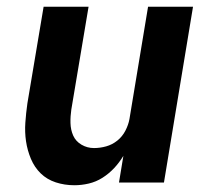

<svg xmlns="http://www.w3.org/2000/svg" viewBox="-20 -540 640 568"><path d="M200 8Q171 8 145 -0.5Q119 -9 100.5 -27Q82 -45 71.5 -70Q61 -95 57 -122Q53 -149 55 -177.5Q57 -206 61 -234L109 -520H242L191 -216Q188 -196 188.5 -176Q189 -156 196.5 -139Q204 -122 221 -112Q238 -102 258 -102Q276 -102 294 -107Q312 -112 327 -124Q342 -136 351 -153.5Q360 -171 363 -188L418 -520H551L465 0H332L345 -79Q333 -59 317.5 -42.5Q302 -26 283 -14Q264 -2 242.5 3Q221 8 200 8Z"/></svg>

Font: Iosevka Extrabold Extended
Style: Italic
Weight: 800
Width: 7
Italic angle: -9°
Monospace: yes
Designer: Belleve Invis
Foundry: Belleve Invis
Version: Version 32.5.0; ttfautohint (v1.8.4)